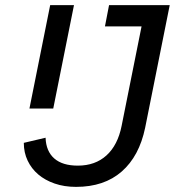

<svg xmlns="http://www.w3.org/2000/svg" viewBox="-20 -718 683 750"><path d="M643 -698 547 -219Q524 -108 455.5 -48Q387 12 277 12Q231 12 193.5 -1Q156 -14 129.5 -36.5Q103 -59 88 -90.5Q73 -122 73 -160L158 -180Q160 -127 192 -99Q224 -71 284 -71Q352 -71 396 -111Q440 -151 455 -226L533 -615H390L406 -698ZM176 -698H269L188 -294H95Z"/></svg>

Font: IBM Plex Sans Text
Style: Italic
Weight: 450
Italic angle: -11°
Designer: Mike Abbink, Paul van der Laan, Pieter van Rosmalen
Foundry: Bold Monday
Version: Version 3.005